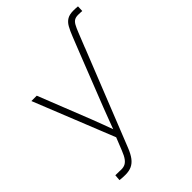

<svg xmlns="http://www.w3.org/2000/svg" viewBox="-265 -853 1177 1177"><g transform="rotate(-45 323.5 -264.0)"><path d="M439.9 -522.5 480 -623.5Q494.6 -660.6 508.3 -684.8Q522 -709 542.2 -720.9Q562.5 -732.9 595.2 -732.9Q606.4 -732.9 616.2 -732.4Q626 -731.9 634.3 -731L632.8 -692.4Q625.5 -692.9 615.7 -693.4Q606 -693.8 598.1 -693.8Q578.6 -693.8 566.2 -686.8Q553.7 -679.7 544.2 -662.8Q534.7 -646 522.5 -615.2L485.4 -522.5ZM61 202.1 64 163.1 100.6 163.6Q125 166 142.1 159.9Q159.2 153.8 172.9 135.7Q186.5 117.7 199.2 85L232.4 2L22 -522.5H68.4L203.1 -182.6Q218.3 -144 232.4 -105.7Q246.6 -67.4 260.7 -28.8H248Q262.7 -67.4 276.9 -105.7Q291 -144 306.2 -182.6L439.9 -522.5H485.8L237.8 99.6Q222.7 137.7 205.1 160.9Q187.5 184.1 164.6 194.6Q141.6 205.1 109.9 205.1Q95.7 205.1 85 204.3Q74.2 203.6 61 202.1Z"/></g></svg>

Font: Inter 28pt ExtraLight
Style: Regular
Weight: 250
Designer: Rasmus Andersson
Foundry: rsms
Version: Version 4.001;git-66647c0bb